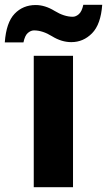

<svg xmlns="http://www.w3.org/2000/svg" viewBox="-67 -782 447 802"><path d="M238 0H74V-549H238ZM360 -762H281Q275 -734 262.5 -723Q250 -712 237 -712Q201 -712 161 -736.5Q121 -761 82 -761Q29 -761 -6 -724.5Q-41 -688 -47 -605H31Q37 -634 49.5 -644.5Q62 -655 75 -655Q111 -655 150.5 -630.5Q190 -606 231 -606Q281 -606 317.5 -643Q354 -680 360 -762Z"/></svg>

Font: Noto Sans UI Extra
Style: Regular
Weight: 800
Designer: Monotype Design Team
Foundry: Monotype Imaging Inc.
Version: Version 1.901